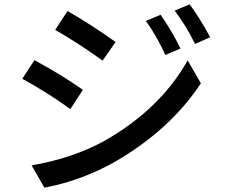

<svg xmlns="http://www.w3.org/2000/svg" viewBox="-20 -824 1040 887"><path d="M722 -756Q775 -679 814 -600L744 -570Q703 -660 654 -727ZM856 -804Q900 -746 951 -652L881 -621Q841 -703 787 -775ZM292 -773Q391 -717 514 -630L454 -544Q346 -622 235 -686ZM126 -60Q317 -93 464 -174Q720 -320 847 -545L908 -439Q768 -227 517 -80Q360 10 185 43ZM139 -546Q264 -479 363 -409L305 -320Q199 -397 83 -460Z"/></svg>

Font: Noto Sans S Chinese Medium
Style: Regular
Weight: 500
Designer: Ryoko NISHIZUKA  (kana & ideographs); Paul D. Hunt (Latin, Greek & Cyrillic); Wenlong ZHANG  (bopomofo); Sandoll Communi
Foundry: Adobe Systems Incorporated
Version: Version 1.000;PS 1;hotconv 1.0.78;makeotf.lib2.5.61930